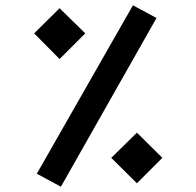

<svg xmlns="http://www.w3.org/2000/svg" viewBox="-20 -694 740 725"><path d="M119 -38 482 -674 571 -626 210 11ZM109 -568 205 -663 302 -568 205 -471ZM400 -98 497 -193 593 -98 497 -2Z"/></svg>

Font: FiraGO Medium
Style: Italic
Weight: 500
Italic angle: -8°
Designer: bBox Type GmbH
Foundry: bBox Type GmbH
Version: Version 1.001